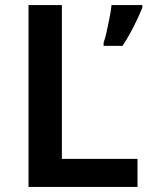

<svg xmlns="http://www.w3.org/2000/svg" viewBox="-20 -734 591 754"><path d="M92 0V-714H223V-110H520V0ZM539 -704Q531 -684 519 -658.5Q507 -633 492.5 -606Q478 -579 461 -554H387V-567Q394 -586 399.5 -612.5Q405 -639 410.5 -666Q416 -693 418 -714H539Z"/></svg>

Font: Noto Sans Nag Mundari SemiBold
Style: Regular
Weight: 600
Version: Version 1.000